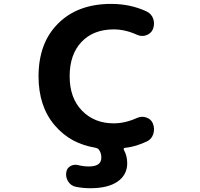

<svg xmlns="http://www.w3.org/2000/svg" viewBox="-20 -784 1040 1000"><path d="M450.2 196.3Q411.1 196.3 373 188.5Q348.6 182.6 335 161.1Q324.2 143.6 324.2 124Q324.2 118.2 325.2 113.3Q328.1 91.8 346.7 81.1Q359.4 74.2 373 74.2Q379.9 74.2 387.7 76.2Q416 83 442.4 83Q475.6 83 492.2 71.3Q507.8 59.6 507.8 36.1Q507.8 10.7 493.2 -6.8Q487.3 -12.7 476.6 -14.6Q413.1 -25.4 361.3 -52.7Q305.7 -83 263.7 -132.8Q221.7 -182.6 201.2 -246.1Q180.7 -309.6 180.7 -386.7Q180.7 -472.7 206.1 -542Q231.4 -610.4 282.7 -661.6Q334 -712.9 403.3 -738.3Q471.7 -763.7 558.6 -763.7Q659.2 -763.7 743.2 -724.6Q768.6 -712.9 778.3 -685.5Q782.2 -672.9 782.2 -661.1Q782.2 -646.5 776.4 -631.8Q766.6 -609.4 742.2 -600.6Q731.4 -596.7 720.7 -596.7Q708 -596.7 694.3 -602.5Q632.8 -630.9 572.3 -630.9Q466.8 -630.9 404.8 -565.9Q342.8 -501 342.8 -386.7Q342.8 -273.4 407.2 -207.5Q471.7 -141.6 572.3 -141.6Q631.8 -141.6 694.3 -169.9Q707 -175.8 720.7 -175.8Q731.4 -175.8 742.2 -171.9Q766.6 -164.1 776.4 -140.6Q782.2 -126 782.2 -110.4Q782.2 -98.6 778.3 -85.9Q769.5 -58.6 744.1 -46.9Q716.8 -34.2 688 -25.4Q659.2 -16.6 628.9 -13.7Q626 -12.7 624.5 -9.8Q623 -6.8 625 -3.9Q642.6 27.3 642.6 66.4Q642.6 127 591.8 162.1Q542 196.3 450.2 196.3Z"/></svg>

Font: Rounded-X Mgen+ 2m bold
Style: Bold
Weight: 700
Designer: [Source Han Sans]
Ryoko NISHIZUKA  (kana & ideographs); Paul D. Hunt (Latin, Greek & Cyrillic); Wenlong ZHANG  (bopomofo
Version: Version 1.059.20150602